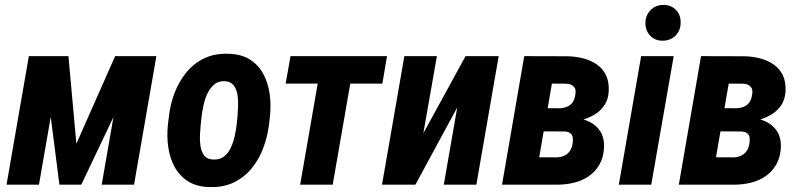

<svg xmlns="http://www.w3.org/2000/svg" viewBox="-20 -759 3285 789"><path d="M293.9 -168.5 453.1 -528.3H565.4L314 0H224.1L156.7 -528.3H261.2ZM231.9 -528.3 140.1 0H6.8L98.6 -528.3ZM397.9 0 489.7 -528.3H622.6L530.8 0Z M669.9 -246.1 674.3 -281.2Q679.7 -331.1 697.5 -377.4Q715.3 -423.8 745.4 -460.9Q775.4 -498 818.1 -518.8Q860.8 -539.6 916.5 -538.1Q971.2 -537.1 1006.6 -514.6Q1042 -492.2 1062 -455.3Q1082 -418.5 1088.1 -373.3Q1094.2 -328.1 1089.4 -281.7L1085.4 -246.6Q1079.1 -196.3 1061.5 -149.9Q1043.9 -103.5 1013.9 -66.9Q983.9 -30.3 941.2 -9.5Q898.4 11.2 842.8 9.8Q788.6 8.8 753.2 -13.7Q717.8 -36.1 697.8 -72.8Q677.7 -109.4 671.4 -154.5Q665 -199.7 669.9 -246.1ZM808.6 -281.7 804.7 -245.1Q803.2 -229.5 801.8 -206.3Q800.3 -183.1 803.7 -159.7Q807.1 -136.2 818.8 -120.4Q830.6 -104.5 855 -103.5Q882.3 -101.6 900.6 -116Q918.9 -130.4 929.2 -153.3Q939.5 -176.3 944.8 -201.4Q950.2 -226.6 952.6 -247.1L956.1 -282.7Q957 -297.9 958.3 -321.5Q959.5 -345.2 956.1 -368.4Q952.6 -391.6 940.7 -407.7Q928.7 -423.8 904.8 -425.3Q877.9 -426.8 860.6 -412.1Q843.3 -397.5 832.5 -374.8Q821.8 -352.1 816.4 -326.7Q811 -301.3 808.6 -281.7Z M1439 -528.3 1347.2 0H1213.4L1305.2 -528.3ZM1570.3 -528.3 1551.3 -415.5H1153.8L1173.8 -528.3Z M1719.7 -211.4 1893.1 -528.3H2029.3L1937.5 0H1803.7L1858.9 -317.4L1687 0H1549.8L1641.6 -528.3H1775.4Z M2297.9 -219.2H2164.6L2180.2 -314.5L2279.8 -314Q2296.4 -314.9 2309.8 -320.3Q2323.2 -325.7 2331.8 -336.7Q2340.3 -347.7 2343.3 -365.2Q2345.7 -376.5 2345.2 -385.5Q2344.7 -394.5 2339.6 -400.9Q2334.5 -407.2 2326.9 -410.9Q2319.3 -414.6 2307.6 -415L2248 -415.5L2176.3 0H2043L2134.3 -528.3L2313 -527.8Q2347.2 -526.9 2377.9 -518.8Q2408.7 -510.7 2432.9 -493.9Q2457 -477.1 2470.2 -450Q2483.4 -422.9 2481.4 -384.3Q2480 -352.5 2465.3 -329.1Q2450.7 -305.7 2427.2 -290.8Q2403.8 -275.9 2376 -267.6Q2348.1 -259.3 2320.3 -256.8ZM2263.7 0H2089.8L2157.2 -112.8L2269 -112.3Q2287.1 -113.3 2300.3 -119.9Q2313.5 -126.5 2321.8 -138.4Q2330.1 -150.4 2333 -168.5Q2335.4 -182.6 2333.7 -193.6Q2332 -204.6 2324.5 -210.9Q2316.9 -217.3 2301.3 -218.8L2186.5 -219.2L2204.6 -314.5L2318.8 -314L2341.8 -275.9Q2376 -272 2404.1 -257.6Q2432.1 -243.2 2447.8 -217.8Q2463.4 -192.4 2462.4 -154.8Q2460.4 -112.3 2443.4 -82.8Q2426.3 -53.2 2399.2 -34.7Q2372.1 -16.1 2337.2 -7.8Q2302.2 0.5 2263.7 0Z M2748.5 -528.3 2656.2 0H2522.9L2614.7 -528.3ZM2632.3 -662.6Q2631.8 -694.3 2652.3 -716.3Q2672.9 -738.3 2705.1 -738.8Q2736.3 -739.3 2756.8 -719.2Q2777.3 -699.2 2776.9 -667.5Q2777.8 -636.2 2757.6 -614.3Q2737.3 -592.3 2704.6 -591.8Q2673.8 -590.8 2653.3 -611.1Q2632.8 -631.3 2632.3 -662.6Z M3024.4 -219.2H2891.1L2906.7 -314.5L3006.3 -314Q3022.9 -314.9 3036.4 -320.3Q3049.8 -325.7 3058.3 -336.7Q3066.9 -347.7 3069.8 -365.2Q3072.3 -376.5 3071.8 -385.5Q3071.3 -394.5 3066.2 -400.9Q3061 -407.2 3053.5 -410.9Q3045.9 -414.6 3034.2 -415L2974.6 -415.5L2902.8 0H2769.5L2860.8 -528.3L3039.6 -527.8Q3073.7 -526.9 3104.5 -518.8Q3135.3 -510.7 3159.4 -493.9Q3183.6 -477.1 3196.8 -450Q3210 -422.9 3208 -384.3Q3206.5 -352.5 3191.9 -329.1Q3177.2 -305.7 3153.8 -290.8Q3130.4 -275.9 3102.5 -267.6Q3074.7 -259.3 3046.9 -256.8ZM2990.2 0H2816.4L2883.8 -112.8L2995.6 -112.3Q3013.7 -113.3 3026.9 -119.9Q3040 -126.5 3048.3 -138.4Q3056.6 -150.4 3059.6 -168.5Q3062 -182.6 3060.3 -193.6Q3058.6 -204.6 3051 -210.9Q3043.5 -217.3 3027.8 -218.8L2913.1 -219.2L2931.2 -314.5L3045.4 -314L3068.4 -275.9Q3102.5 -272 3130.6 -257.6Q3158.7 -243.2 3174.3 -217.8Q3189.9 -192.4 3189 -154.8Q3187 -112.3 3169.9 -82.8Q3152.8 -53.2 3125.7 -34.7Q3098.6 -16.1 3063.7 -7.8Q3028.8 0.5 2990.2 0Z"/></svg>

Font: Roboto Condensed
Style: Bold Italic
Weight: 700
Italic angle: -12°
Designer: Christian Robertson
Foundry: Google
Version: Version 3.0